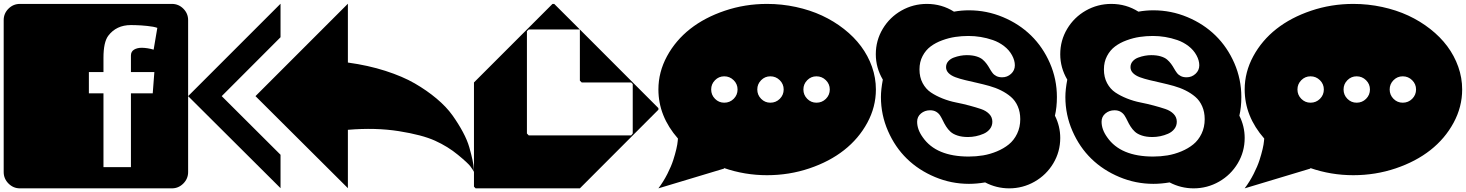

<svg xmlns="http://www.w3.org/2000/svg" viewBox="-20 -821 7948 1041"><path d="M813 -551.8 833 -669.9Q814 -676.8 778.1 -680.4Q742.2 -684.1 715.8 -684.6L689.9 -685.1Q610.8 -685.1 566.9 -627Q541 -592.3 541 -507.8V-502V-465.8V-430.2H461.9V-314.9H541V85H689.9V-314.9H808.1L816.9 -430.2H689.9V-465.8V-507.8V-520Q689.9 -541.5 706.8 -551.8Q723.6 -562 749 -562Q779.8 -561.5 813 -551.8ZM1000 -711.9V111.8Q1000 147.9 973.9 174.1Q947.8 200.2 912.1 200.2H87.9Q52.2 200.2 26.1 174.1Q0 147.9 0 111.8V-711.9Q0 -748 25.9 -773.9Q51.8 -799.8 87.9 -799.8H912.1Q948.2 -799.8 974.1 -773.9Q1000 -748 1000 -711.9Z M1866.2 -800.8V-481.9Q1976.1 -466.8 2069.6 -436.8Q2163.1 -406.7 2228.5 -368.9Q2293.9 -331.1 2347.2 -286.4Q2400.4 -241.7 2433.1 -195.8Q2465.8 -149.9 2489.7 -105.2Q2513.7 -60.5 2524.7 -21.7Q2535.6 17.1 2542 46.9Q2548.3 76.7 2548.8 93.8L2549.8 110.8Q2543.9 99.6 2530.8 81.5Q2517.6 63.5 2463.1 18.6Q2408.7 -26.4 2338.9 -58.1Q2269 -89.8 2142.6 -109.9Q2016.1 -129.9 1866.2 -117.2V199.2L1365.2 -299.8ZM1501 -800.8V-619.1L1182.1 -299.8L1501 18.1V199.2L1000 -299.8Z M3549.8 -234.9V-226.1L3124 200.2H2558.6L2549.8 190.9V-374L2975.6 -799.8H2984.9L3124 -661.1ZM3124 -383.8V-661.1H2846.7L2836.9 -651.9V-97.2L2846.7 -86.9H3401.9L3410.6 -97.2V-365.2L3401.9 -374H3133.8Z M3979 -335.9Q3979 -365.2 3957.8 -386.2Q3936.5 -407.2 3906.7 -407.2Q3877.4 -407.2 3856.7 -386.2Q3835.9 -365.2 3835.9 -335.9Q3835.9 -306.2 3856.7 -285.2Q3877.4 -264.2 3906.7 -264.2Q3937 -264.2 3958 -285.2Q3979 -306.2 3979 -335.9ZM4229 -335.9Q4229 -365.2 4207.8 -386.2Q4186.5 -407.2 4156.7 -407.2Q4127.4 -407.2 4106.7 -386.2Q4085.9 -365.2 4085.9 -335.9Q4085.9 -306.2 4106.7 -285.2Q4127.4 -264.2 4156.7 -264.2Q4187 -264.2 4208 -285.2Q4229 -306.2 4229 -335.9ZM4479 -335.9Q4479 -365.2 4457.8 -386.2Q4436.5 -407.2 4406.7 -407.2Q4377.4 -407.2 4356.7 -386.2Q4335.9 -365.2 4335.9 -335.9Q4335.9 -306.2 4356.7 -285.2Q4377.4 -264.2 4406.7 -264.2Q4437 -264.2 4458 -285.2Q4479 -306.2 4479 -335.9ZM4729 -335.9Q4729 -241.2 4682.4 -155.3Q4635.7 -69.3 4556.6 -7.1Q4477.5 55.2 4368.2 92Q4258.8 128.9 4138.7 128.9Q4017.6 128.9 3904.8 89.8L3906.7 92.8L3549.8 200.2Q3577.6 163.1 3598.6 121.6Q3619.6 80.1 3630.1 47.4Q3640.6 14.6 3647 -12.7Q3653.3 -40 3654.3 -54.7L3655.8 -69.8Q3549.8 -190.9 3549.8 -335.9Q3549.8 -430.2 3596.4 -516.1Q3643.1 -602.1 3721.9 -664.1Q3800.8 -726.1 3909.9 -762.9Q4019 -799.8 4138.7 -799.8Q4218.8 -799.8 4295.4 -783.2Q4372.1 -766.6 4436.8 -736.6Q4501.5 -706.5 4555.9 -663.8Q4610.4 -621.1 4648.4 -570.1Q4686.5 -519 4707.8 -459Q4729 -398.9 4729 -335.9Z M5511.7 -174.8Q5511.7 -213.9 5498 -244.9Q5484.4 -275.9 5460.9 -295.9Q5437.5 -315.9 5407.5 -330.8Q5377.4 -345.7 5344 -355Q5310.5 -364.3 5277.1 -371.8Q5243.7 -379.4 5213.6 -386.5Q5183.6 -393.6 5160.2 -402.3Q5136.7 -411.1 5123 -424.8Q5109.4 -438.5 5109.4 -457Q5109.4 -475.1 5121.1 -488.5Q5132.8 -502 5151.1 -508.8Q5169.4 -515.6 5187.3 -518.8Q5205.1 -522 5221.7 -522Q5251.5 -522 5273.4 -515.4Q5295.4 -508.8 5307.9 -498Q5320.3 -487.3 5329.6 -474.6Q5338.9 -461.9 5345.9 -449.2Q5353 -436.5 5361.1 -425.8Q5369.1 -415 5382.3 -408.4Q5395.5 -401.9 5413.6 -401.9Q5441.4 -401.9 5461.9 -420.7Q5482.4 -439.5 5482.4 -466.8Q5482.4 -493.2 5467.3 -521Q5451.7 -549.8 5424.1 -571Q5396.5 -592.3 5363.3 -603.8Q5330.1 -615.2 5297.1 -620.6Q5264.2 -626 5230.5 -626Q5194.3 -626 5159.4 -620.8Q5124.5 -615.7 5088.6 -602.5Q5052.7 -589.4 5025.9 -569.3Q4999 -549.3 4982.2 -517.3Q4965.3 -485.4 4965.3 -444.8Q4965.3 -402.3 4982.4 -370.4Q4999.5 -338.4 5027.1 -319.8Q5054.7 -301.3 5090.3 -287.1Q5126 -272.9 5162.8 -265.6Q5199.7 -258.3 5235.4 -248.8Q5271 -239.3 5298.6 -230Q5326.2 -220.7 5343.3 -203.1Q5360.4 -185.5 5360.4 -161.1Q5360.4 -138.7 5347.2 -121.8Q5334 -105 5313.2 -95.9Q5292.5 -86.9 5271 -82.5Q5249.5 -78.1 5228.5 -78.1Q5195.3 -78.1 5171.1 -86.2Q5147 -94.2 5133.3 -106.9Q5119.6 -119.6 5109.9 -135Q5100.1 -150.4 5092.8 -166Q5085.4 -181.6 5077.4 -194.3Q5069.3 -207 5055.7 -215.1Q5042 -223.1 5022.5 -223.1Q4994.1 -223.1 4973.4 -205.8Q4952.6 -188.5 4952.6 -161.1Q4952.6 -118.7 4983.4 -76.2Q5055.7 27.8 5232.4 27.8Q5272 27.8 5310.1 21.5Q5348.1 15.1 5385 -0.2Q5421.9 -15.6 5449.7 -38.1Q5477.5 -60.5 5494.6 -95.9Q5511.7 -131.3 5511.7 -174.8ZM5728.5 -73.2Q5728.5 1.5 5690.9 64.5Q5653.3 127.4 5589.6 163.8Q5525.9 200.2 5451.7 200.2Q5382.8 200.2 5321.3 168Q5275.4 175.8 5233.4 175.8Q5137.7 175.8 5049.6 138.9Q4961.4 102.1 4897.2 39.6Q4833 -22.9 4794.7 -110.6Q4756.3 -198.2 4756.3 -294.9Q4756.3 -335.4 4766.6 -389.2Q4728.5 -453.6 4728.5 -526.9Q4728.5 -601.6 4766.1 -664.6Q4803.7 -727.5 4867.4 -763.7Q4931.2 -799.8 5005.4 -799.8Q5085.9 -799.8 5152.3 -757.8Q5192.4 -765.1 5233.4 -765.1Q5329.6 -765.1 5417.7 -728.3Q5505.9 -691.4 5570.1 -628.7Q5634.3 -565.9 5672.4 -478.8Q5710.4 -391.6 5710.4 -294.9Q5710.4 -239.3 5699.7 -193.8Q5728.5 -136.2 5728.5 -73.2Z M6511.7 -174.8Q6511.7 -213.9 6498 -244.9Q6484.4 -275.9 6460.9 -295.9Q6437.5 -315.9 6407.5 -330.8Q6377.4 -345.7 6344 -355Q6310.5 -364.3 6277.1 -371.8Q6243.7 -379.4 6213.6 -386.5Q6183.6 -393.6 6160.2 -402.3Q6136.7 -411.1 6123 -424.8Q6109.4 -438.5 6109.4 -457Q6109.4 -475.1 6121.1 -488.5Q6132.8 -502 6151.1 -508.8Q6169.4 -515.6 6187.3 -518.8Q6205.1 -522 6221.7 -522Q6251.5 -522 6273.4 -515.4Q6295.4 -508.8 6307.9 -498Q6320.3 -487.3 6329.6 -474.6Q6338.9 -461.9 6345.9 -449.2Q6353 -436.5 6361.1 -425.8Q6369.1 -415 6382.3 -408.4Q6395.5 -401.9 6413.6 -401.9Q6441.4 -401.9 6461.9 -420.7Q6482.4 -439.5 6482.4 -466.8Q6482.4 -493.2 6467.3 -521Q6451.7 -549.8 6424.1 -571Q6396.5 -592.3 6363.3 -603.8Q6330.1 -615.2 6297.1 -620.6Q6264.2 -626 6230.5 -626Q6194.3 -626 6159.4 -620.8Q6124.5 -615.7 6088.6 -602.5Q6052.7 -589.4 6025.9 -569.3Q5999 -549.3 5982.2 -517.3Q5965.3 -485.4 5965.3 -444.8Q5965.3 -402.3 5982.4 -370.4Q5999.5 -338.4 6027.1 -319.8Q6054.7 -301.3 6090.3 -287.1Q6126 -272.9 6162.8 -265.6Q6199.7 -258.3 6235.4 -248.8Q6271 -239.3 6298.6 -230Q6326.2 -220.7 6343.3 -203.1Q6360.4 -185.5 6360.4 -161.1Q6360.4 -138.7 6347.2 -121.8Q6334 -105 6313.2 -95.9Q6292.5 -86.9 6271 -82.5Q6249.5 -78.1 6228.5 -78.1Q6195.3 -78.1 6171.1 -86.2Q6147 -94.2 6133.3 -106.9Q6119.6 -119.6 6109.9 -135Q6100.1 -150.4 6092.8 -166Q6085.4 -181.6 6077.4 -194.3Q6069.3 -207 6055.7 -215.1Q6042 -223.1 6022.5 -223.1Q5994.1 -223.1 5973.4 -205.8Q5952.6 -188.5 5952.6 -161.1Q5952.6 -118.7 5983.4 -76.2Q6055.7 27.8 6232.4 27.8Q6272 27.8 6310.1 21.5Q6348.1 15.1 6385 -0.2Q6421.9 -15.6 6449.7 -38.1Q6477.5 -60.5 6494.6 -95.9Q6511.7 -131.3 6511.7 -174.8ZM6728.5 -73.2Q6728.5 1.5 6690.9 64.5Q6653.3 127.4 6589.6 163.8Q6525.9 200.2 6451.7 200.2Q6382.8 200.2 6321.3 168Q6275.4 175.8 6233.4 175.8Q6137.7 175.8 6049.6 138.9Q5961.4 102.1 5897.2 39.6Q5833 -22.9 5794.7 -110.6Q5756.3 -198.2 5756.3 -294.9Q5756.3 -335.4 5766.6 -389.2Q5728.5 -453.6 5728.5 -526.9Q5728.5 -601.6 5766.1 -664.6Q5803.7 -727.5 5867.4 -763.7Q5931.2 -799.8 6005.4 -799.8Q6085.9 -799.8 6152.3 -757.8Q6192.4 -765.1 6233.4 -765.1Q6329.6 -765.1 6417.7 -728.3Q6505.9 -691.4 6570.1 -628.7Q6634.3 -565.9 6672.4 -478.8Q6710.4 -391.6 6710.4 -294.9Q6710.4 -239.3 6699.7 -193.8Q6728.5 -136.2 6728.5 -73.2Z M7157.7 -335.9Q7157.7 -365.2 7136.5 -386.2Q7115.2 -407.2 7085.4 -407.2Q7056.2 -407.2 7035.4 -386.2Q7014.6 -365.2 7014.6 -335.9Q7014.6 -306.2 7035.4 -285.2Q7056.2 -264.2 7085.4 -264.2Q7115.7 -264.2 7136.7 -285.2Q7157.7 -306.2 7157.7 -335.9ZM7407.7 -335.9Q7407.7 -365.2 7386.5 -386.2Q7365.2 -407.2 7335.4 -407.2Q7306.2 -407.2 7285.4 -386.2Q7264.6 -365.2 7264.6 -335.9Q7264.6 -306.2 7285.4 -285.2Q7306.2 -264.2 7335.4 -264.2Q7365.7 -264.2 7386.7 -285.2Q7407.7 -306.2 7407.7 -335.9ZM7657.7 -335.9Q7657.7 -365.2 7636.5 -386.2Q7615.2 -407.2 7585.4 -407.2Q7556.2 -407.2 7535.4 -386.2Q7514.6 -365.2 7514.6 -335.9Q7514.6 -306.2 7535.4 -285.2Q7556.2 -264.2 7585.4 -264.2Q7615.7 -264.2 7636.7 -285.2Q7657.7 -306.2 7657.7 -335.9ZM7907.7 -335.9Q7907.7 -241.2 7861.1 -155.3Q7814.5 -69.3 7735.4 -7.1Q7656.2 55.2 7546.9 92Q7437.5 128.9 7317.4 128.9Q7196.3 128.9 7083.5 89.8L7085.4 92.8L6728.5 200.2Q6756.3 163.1 6777.3 121.6Q6798.3 80.1 6808.8 47.4Q6819.3 14.6 6825.7 -12.7Q6832 -40 6833 -54.7L6834.5 -69.8Q6728.5 -190.9 6728.5 -335.9Q6728.5 -430.2 6775.1 -516.1Q6821.8 -602.1 6900.6 -664.1Q6979.5 -726.1 7088.6 -762.9Q7197.8 -799.8 7317.4 -799.8Q7397.5 -799.8 7474.1 -783.2Q7550.8 -766.6 7615.5 -736.6Q7680.2 -706.5 7734.6 -663.8Q7789.1 -621.1 7827.1 -570.1Q7865.2 -519 7886.5 -459Q7907.7 -398.9 7907.7 -335.9Z"/></svg>

Font: Web Symbols
Style: Regular
Weight: 400
Designer: Igor Kiselev
Foundry: Just Be Nice studio
Version: Version 1.000;PS 001.001;hotconv 1.0.56